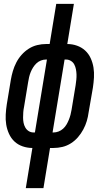

<svg xmlns="http://www.w3.org/2000/svg" viewBox="-20 -755 540 990"><path d="M113 215 147 8Q121 8 96.5 -0.5Q72 -9 54.5 -25.5Q37 -42 26.5 -65Q16 -88 12 -113Q8 -138 9.5 -164.5Q11 -191 15 -217L36 -344Q40 -367 46.5 -389Q53 -411 64 -432.5Q75 -454 91.5 -472.5Q108 -491 128.5 -504Q149 -517 172 -522.5Q195 -528 217 -528H236L270 -735H361L327 -528Q353 -528 377 -519.5Q401 -511 419 -494.5Q437 -478 447.5 -455Q458 -432 462 -407Q466 -382 464.5 -355.5Q463 -329 459 -303L437 -176Q434 -153 427.5 -131Q421 -109 409.5 -87.5Q398 -66 382 -47.5Q366 -29 345.5 -16Q325 -3 302 2.5Q279 8 256 8H238L204 215ZM153 -72H160L222 -448H217Q204 -448 191 -443Q178 -438 168 -428.5Q158 -419 150.5 -407Q143 -395 138 -382.5Q133 -370 130 -357Q127 -344 125 -331L104 -204Q101 -190 100 -176Q99 -162 99 -148.5Q99 -135 101.5 -122Q104 -109 110.5 -97.5Q117 -86 128 -79Q139 -72 153 -72ZM251 -72H256Q269 -72 282 -77Q295 -82 305.5 -91.5Q316 -101 323 -113Q330 -125 335 -137.5Q340 -150 343.5 -163Q347 -176 349 -189L370 -316Q372 -330 373.5 -344Q375 -358 374.5 -371.5Q374 -385 371.5 -398Q369 -411 363 -422.5Q357 -434 345.5 -441Q334 -448 321 -448H313Z"/></svg>

Font: Iosevka SS04 Medium Oblique
Style: Regular
Weight: 500
Italic angle: -9°
Monospace: yes
Designer: Belleve Invis
Foundry: Belleve Invis
Version: Version 19.0.0; ttfautohint (v1.8.4)